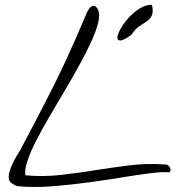

<svg xmlns="http://www.w3.org/2000/svg" viewBox="-20 -755 725 779"><path d="M28.3 -10.7Q12.7 -21.5 15.6 -43Q18.6 -64.5 29.3 -86.9Q40 -112.3 60.5 -142.6Q91.8 -202.1 116.7 -249.5Q141.6 -296.9 163.1 -338.9Q184.6 -380.9 204.1 -419.9Q223.6 -459 243.7 -502Q263.7 -544.9 285.2 -593.8Q306.6 -642.6 333 -705.1Q335 -709 339.4 -716.3Q343.8 -723.6 350.1 -728Q356.4 -732.4 363.3 -731Q370.1 -729.5 377 -716.8Q386.7 -697.3 378.4 -663.1Q370.1 -628.9 349.6 -584.5Q329.1 -540 300.8 -488.8Q272.5 -437.5 241.2 -384.8Q210 -332 179.7 -280.3Q149.4 -228.5 126.5 -183.6Q103.5 -138.7 91.3 -102.1Q79.1 -65.4 83 -43.9Q152.3 -37.1 222.7 -44.9Q293 -52.7 363.3 -64Q433.6 -75.2 504.4 -84Q575.2 -92.8 645.5 -87.9Q658.2 -89.8 667 -79.1Q675.8 -68.4 668 -55.7Q666 -55.7 659.7 -56.2Q653.3 -56.6 646.5 -56.6Q639.6 -56.6 633.3 -56.2Q627 -55.7 624 -55.7Q569.3 -50.8 496.1 -38.6Q422.9 -26.4 344.7 -15.6Q266.6 -4.9 189 1Q111.3 6.8 48.8 0Q47.9 0 39.6 -4.4Q31.2 -8.8 28.3 -10.7ZM513.7 -614.3Q481.4 -590.8 468.3 -590.8Q455.1 -590.8 456.5 -605Q458 -619.1 471.2 -641.6Q484.4 -664.1 504.4 -685.5Q524.4 -707 548.8 -721.7Q573.2 -736.3 596.7 -735.4Q602.5 -706.1 596.2 -692.4Q589.8 -678.7 576.7 -669.4Q563.5 -660.2 545.9 -648.9Q528.3 -637.7 513.7 -614.3Z"/></svg>

Font: Nothing You Could Do
Style: Regular
Weight: 400
Version: Version 1.005